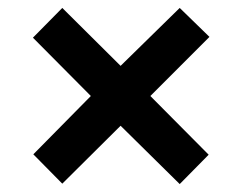

<svg xmlns="http://www.w3.org/2000/svg" viewBox="-20 -595 612 484"><path d="M433 -575 508 -502 359 -353 506 -205 433 -131 284 -278 137 -132 64 -206 209 -353 63 -500 137 -575 284 -429Z"/></svg>

Font: Noto Sans Medefaidrin
Style: Bold
Weight: 700
Designer: Dalton Maag Ltd
Foundry: Dalton Maag Ltd
Version: Version 1.002; ttfautohint (v1.8.4.7-5d5b)